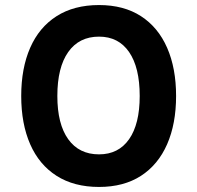

<svg xmlns="http://www.w3.org/2000/svg" viewBox="-20 -730 780 760"><path d="M372 10Q273 10 204 -34Q135 -78 99.5 -159Q64 -240 64 -350Q64 -460 99.5 -541Q135 -622 204 -666Q273 -710 372 -710Q470 -710 538 -666Q606 -622 641.5 -541Q677 -460 677 -350Q677 -240 641.5 -159Q606 -78 538 -34Q470 10 372 10ZM372 -119Q449 -119 491 -179Q533 -239 533 -350Q533 -463 491 -524Q449 -585 372 -585Q293 -585 250 -524Q207 -463 207 -350Q207 -239 250 -179Q293 -119 372 -119Z"/></svg>

Font: Lexend Exa SemiBold
Style: Regular
Weight: 600
Designer: Bonnie Shaver-Troup, Thomas Jockin
Foundry: Lexend
Version: Version 1.007